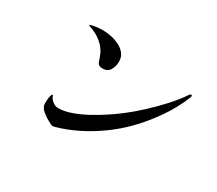

<svg xmlns="http://www.w3.org/2000/svg" viewBox="-113 -890 1227 1085"><g transform="rotate(30 500.0 -348.0)"><path d="M906 -574Q874 -491 818 -411Q762 -331 703 -272Q653 -221 590 -175.5Q527 -130 458 -96Q389 -62 319 -43Q309 -41 301 -45Q284 -53 263 -66Q242 -79 227 -94Q219 -103 214.5 -112Q210 -121 210 -134Q210 -148 211.5 -161.5Q213 -175 217 -188Q219 -195 223 -195.5Q227 -196 228 -190Q233 -174 250.5 -160Q268 -146 287 -146Q326 -146 371.5 -162Q417 -178 463 -203Q509 -228 550.5 -255.5Q592 -283 623 -307Q668 -341 718 -387Q768 -433 814 -483.5Q860 -534 892 -582Q897 -589 904 -587Q911 -585 906 -574ZM455 -545Q455 -515 440.5 -490Q426 -465 392 -465Q382 -465 373.5 -468.5Q365 -472 361 -479Q357 -487 353.5 -498.5Q350 -510 346 -519Q330 -563 293 -593Q256 -623 211 -636Q205 -638 207 -641Q209 -644 210 -644Q226 -649 249.5 -651.5Q273 -654 288 -654Q314 -654 343 -648Q372 -642 397.5 -629Q423 -616 439 -595.5Q455 -575 455 -545Z"/></g></svg>

Font: Kaisei Tokumin
Style: Regular
Weight: 400
Designer: Font-Kai, 金井和夫
Foundry: KAZUO KANAI
Version: Version 5.003